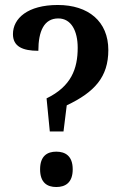

<svg xmlns="http://www.w3.org/2000/svg" viewBox="-20 -744 497 771"><path d="M167 -349 180 -216H235L248 -321C360 -374 415 -435 415 -543C415 -658 335 -724 212 -724C91 -724 32 -670 32 -607C32 -557 71 -540 134 -540C134 -619 157 -670 214 -670C266 -670 292 -620 292 -552C292 -468 266 -397 167 -349ZM206 7C242 7 272 -10 272 -64C272 -118 242 -135 206 -135C170 -135 141 -118 141 -64C141 -10 170 7 206 7Z"/></svg>

Font: Noto Serif Georgian Condensed SemiBold
Style: Regular
Weight: 600
Width: 3
Designer: Monotype Design Team, Akaki Razmadze
Foundry: Google LLC
Version: Version 2.003